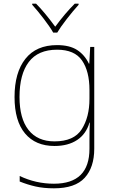

<svg xmlns="http://www.w3.org/2000/svg" viewBox="-20 -783 623 1043"><path d="M463 -437H465L470 -528H492V25Q492 126 440 183Q388 240 273 240Q217 240 173 230Q129 220 87 203V173Q175 215 273 215Q466 215 466 25V-17Q466 -78 468 -117H466Q448 -55 399 -22.5Q350 10 276 10Q173 10 116 -58Q59 -126 59 -256Q59 -389 118 -463.5Q177 -538 290 -538Q358 -538 399 -511.5Q440 -485 463 -437ZM86 -256Q86 -139 135 -77Q184 -15 276 -15Q382 -15 424 -81Q466 -147 466 -246V-294Q466 -396 425.5 -454.5Q385 -513 290 -513Q187 -513 136.5 -446.5Q86 -380 86 -256ZM407 -757Q377 -724 342.5 -679.5Q308 -635 291 -606H269Q252 -636 218 -680.5Q184 -725 155 -757V-763H176Q221 -718 280 -638Q333 -710 386 -763H407Z"/></svg>

Font: Noto Sans UI Thin
Style: Regular
Weight: 250
Designer: Monotype Design Team
Foundry: Monotype Imaging Inc.
Version: Version 1.001